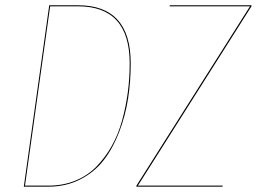

<svg xmlns="http://www.w3.org/2000/svg" viewBox="-20 -700 963 720"><path d="M272.9 -680.2Q470.2 -680.2 470.2 -462.4Q470.2 -394 460.2 -330.1Q450.2 -266.1 427 -205.3Q403.8 -144.5 369.1 -99.6Q334.5 -54.7 281 -27.3Q227.5 0 161.6 0H69.3L164.6 -680.2ZM491.2 0 491.7 -3.9 917.5 -676.3H616.2L616.7 -680.2H923.3L922.9 -676.3L497.1 -3.9H814.9L814.5 0ZM272.9 -676.3H168L73.7 -3.9H162.1Q216.8 -3.9 262.7 -22.7Q308.6 -41.5 341.3 -75Q374 -108.4 398.7 -151.9Q423.3 -195.3 437.7 -247.6Q452.1 -299.8 459.2 -353Q466.3 -406.2 466.3 -462.4Q466.3 -676.3 272.9 -676.3Z"/></svg>

Font: Fira Sans Compressed Four
Style: Italic
Weight: 100
Width: 3
Italic angle: -8°
Designer: Carrois Corporate & Edenspiekermann AG
Foundry: Carrois Corporate GbR & Edenspiekermann AG
Version: Version 4.203;PS 004.203;hotconv 1.0.88;makeotf.lib2.5.64775